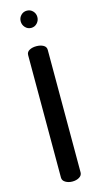

<svg xmlns="http://www.w3.org/2000/svg" viewBox="-140 -963 518 1002"><g transform="rotate(-15 119.0 -461.5)"><path d="M66 -35V-697Q66 -714 81.5 -722.5Q97 -731 119 -731Q141 -731 156.5 -722.5Q172 -714 172 -697V-35Q172 -19 156.5 -9.5Q141 0 119 0Q98 0 82 -9.5Q66 -19 66 -35ZM87 -909.5Q100 -923 119 -923Q138 -923 151 -909.5Q164 -896 164 -877Q164 -858 151 -844Q138 -830 119 -830Q100 -830 87 -844Q74 -858 74 -877Q74 -896 87 -909.5Z"/></g></svg>

Font: Dosis
Style: SemiBold
Weight: 600
Designer: Edgar Tolentino, Pablo Impallari, Igino Marini
Foundry: Edgar Tolentino, Pablo Impallari, Igino Marini
Version: Version 1.007